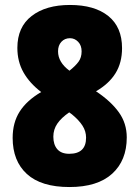

<svg xmlns="http://www.w3.org/2000/svg" viewBox="-20 -744 562 774"><path d="M262 -724Q361 -724 416.5 -679.5Q472 -635 472 -550Q472 -491 445.5 -448.5Q419 -406 367 -376Q427 -336 459 -291.5Q491 -247 491 -190Q491 -97 432 -43.5Q373 10 260 10Q146 10 88.5 -42.5Q31 -95 31 -188Q31 -250 59.5 -294.5Q88 -339 146 -373Q99 -409 74.5 -452.5Q50 -496 50 -551Q50 -635 107.5 -679.5Q165 -724 262 -724ZM262 -590Q241 -590 227.5 -575.5Q214 -561 214 -537Q214 -493 260 -459Q284 -478 296.5 -495Q309 -512 309 -537Q309 -561 295 -575.5Q281 -590 262 -590ZM195 -193Q195 -161 211 -142.5Q227 -124 259 -124Q327 -124 327 -189Q327 -215 312.5 -237.5Q298 -260 270 -283L259 -291Q227 -269 211 -245.5Q195 -222 195 -193Z"/></svg>

Font: Noto Sans Lao Looped Condensed Black
Style: Regular
Weight: 900
Width: 3
Designer: Mark Frömberg, Ben Mitchell
Foundry: The Fontpad Ltd
Version: Version 1.002; ttfautohint (v1.8.4.7-5d5b)